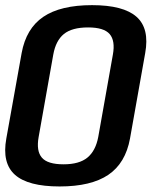

<svg xmlns="http://www.w3.org/2000/svg" viewBox="-20 -700 585 728"><path d="M206 7Q325.5 7 390.8 -37.2Q456 -81.5 473 -175L530.5 -498.5Q547.5 -592 497.8 -636.2Q448 -680.5 329 -680.5Q209.5 -680.5 144.2 -636.2Q79 -592 62 -498.5L4 -175Q-13 -81.5 36.8 -37.2Q86.5 7 206 7ZM221 -77Q160.5 -77 138.8 -102.2Q117 -127.5 126.5 -180.5L182 -493Q191.5 -546 222.2 -571Q253 -596 314 -596Q374 -596 395.8 -570.8Q417.5 -545.5 408 -493L352.5 -180.5Q342.5 -128 311.5 -102.5Q280.5 -77 221 -77Z"/></svg>

Font: Anybody UltraCondensed Thin Medium
Style: Italic
Weight: 500
Italic angle: -10°
Version: Version 1.111